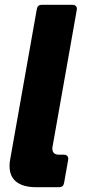

<svg xmlns="http://www.w3.org/2000/svg" viewBox="-20 -783 358 803"><path d="M248 -18Q245 0 227 0H132Q77 0 48.5 -22.5Q20 -45 20 -88Q20 -104 22 -113L134 -745Q137 -763 155 -763H283Q293 -763 298 -757Q303 -751 301 -741L200 -171Q199 -168 199 -162Q199 -136 227 -136H247Q257 -136 262 -130Q267 -124 265 -114Z"/></svg>

Font: Open Sauce Two Black Italic
Style: Regular
Weight: 900
Italic angle: -10°
Designer: Alfredo Marco Pradil
Foundry: Creative Sauce Fz LLC
Version: Version 1.477